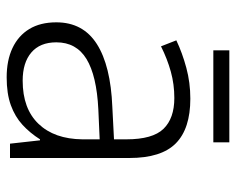

<svg xmlns="http://www.w3.org/2000/svg" viewBox="-86 -612 708 576"><g transform="rotate(90 268.0 -324.0)"><path d="M276 -541Q366 -541 410 -497.5Q454 -454 454 -358V0H411L401 -90H398Q379 -60 354.5 -37.5Q330 -15 295.5 -2.5Q261 10 212 10Q161 10 124 -7.5Q87 -25 67 -58Q47 -91 47 -139Q47 -219 112 -260.5Q177 -302 301 -307L398 -312V-349Q398 -428 366.5 -460.5Q335 -493 274 -493Q233 -493 195 -482.5Q157 -472 119 -453L101 -499Q139 -517 183.5 -529Q228 -541 276 -541ZM308 -265Q207 -260 157 -229.5Q107 -199 107 -139Q107 -90 137.5 -64Q168 -38 222 -38Q306 -38 351.5 -85.5Q397 -133 398 -217V-269ZM407 -658V-610H131V-658Z"/></g></svg>

Font: Noto Sans Devanagari Light
Style: Regular
Weight: 300
Version: Version 2.003